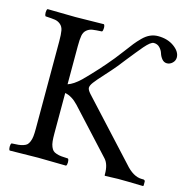

<svg xmlns="http://www.w3.org/2000/svg" viewBox="-99 -754 835 851"><g transform="rotate(15 318.5 -328.0)"><path d="M523.9 -658.2Q567.9 -658.2 597.9 -636.2Q627.9 -614.3 627.9 -587.9Q627.9 -573.2 616.7 -562.5Q605.5 -551.8 591.8 -551.8Q578.1 -551.8 568.8 -563Q559.6 -574.2 555.4 -587.9Q551.3 -601.6 540.5 -612.8Q529.8 -624 513.2 -624Q505.9 -624 495.8 -616.2Q485.8 -608.4 472.2 -592.8Q458.5 -577.1 446.3 -561.5L415 -522.5L383.8 -482.9Q366.2 -461.4 337.4 -429.9Q308.6 -398.4 297.4 -383.3Q286.1 -368.2 286.1 -357.9Q286.1 -348.6 299.8 -333L539.1 -73.2Q578.1 -27.8 617.2 -27.8H624Q627.4 -27.8 630.1 -25.6Q632.8 -23.4 632.8 -20V-1L629.9 1Q555.2 -1 516.1 -1L456.1 1L454.1 -1V-6.8Q454.1 -51.3 434.1 -73.2L252 -271Q222.7 -302.2 190.9 -308.1V-122.1Q190.9 -100.6 192.4 -86.7Q193.8 -72.8 198.2 -62.3Q202.6 -51.8 208 -46.4Q213.4 -41 224.6 -37.4Q235.8 -33.7 246.8 -32.7Q257.8 -31.7 277.8 -30.8Q282.2 -26.4 282.2 -14.4Q282.2 -2.4 277.8 2Q178.2 0 148.9 0Q116.7 0 19 2Q14.6 -2.4 14.6 -14.4Q14.6 -26.4 19 -30.8Q39.1 -31.7 50 -32.7Q61 -33.7 72.3 -37.4Q83.5 -41 88.9 -46.4Q94.2 -51.8 98.6 -62.3Q103 -72.8 104.5 -86.7Q106 -100.6 106 -122.1V-522.9Q106 -554.7 102.8 -571.8Q99.6 -588.9 88.1 -598.4Q76.7 -607.9 62.7 -610.1Q48.8 -612.3 19 -613.8Q14.6 -618.2 14.6 -630.4Q14.6 -642.6 19 -647Q118.7 -645 147.9 -645Q180.2 -645 277.8 -647Q282.2 -642.6 282.2 -630.4Q282.2 -618.2 277.8 -613.8Q248 -612.3 234.1 -610.1Q220.2 -607.9 208.7 -598.4Q197.3 -588.9 194.1 -571.8Q190.9 -554.7 190.9 -522.9V-348.1Q216.8 -356.4 248 -386.2Q310.1 -448.2 363.8 -514.2L395.5 -555.2L426.3 -595.7Q438 -610.4 454.3 -626.7Q470.7 -643.1 487.8 -650.6Q504.9 -658.2 523.9 -658.2Z"/></g></svg>

Font: Linux Libertine G
Style: Regular
Weight: 400
Designer: Philipp H. Poll
Foundry: Philipp H. Poll
Version: Version 4.7.5